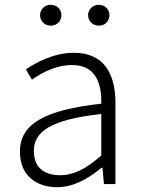

<svg xmlns="http://www.w3.org/2000/svg" viewBox="-20 -767 587 800"><path d="M218 13C287 13 350 -24 403 -68H407L413 0H461V-338C461 -456 416 -547 288 -547C202 -547 128 -505 88 -478L113 -435C151 -462 211 -496 281 -496C382 -496 404 -414 402 -335C168 -309 63 -252 63 -135C63 -35 132 13 218 13ZM230 -37C170 -37 121 -64 121 -138C121 -219 192 -269 402 -292V-119C340 -65 289 -37 230 -37ZM191 -660C217 -660 236 -679 236 -704C236 -728 217 -747 191 -747C166 -747 147 -728 147 -704C147 -679 166 -660 191 -660ZM392 -660C417 -660 436 -679 436 -704C436 -728 417 -747 392 -747C367 -747 347 -728 347 -704C347 -679 367 -660 392 -660Z"/></svg>

Font: Noto Sans CJK SC Light
Style: Regular
Weight: 300
Designer: Ryoko NISHIZUKA 西塚涼子 (kana, bopomofo & ideographs); Paul D. Hunt (Latin, Greek & Cyrillic); Sandoll Communications 산돌커뮤니
Foundry: Adobe
Version: Version 2.004;hotconv 1.0.118;makeotfexe 2.5.65603